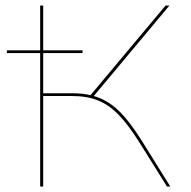

<svg xmlns="http://www.w3.org/2000/svg" viewBox="-20 -678 696 698"><path d="M599 0H587L487 -160Q446 -225 411 -261Q376 -297 336 -313Q296 -329 241 -329H137V0H126V-485H5V-495H126V-658H137V-495H280V-485H137V-339H241Q281 -339 309 -332L582 -658H596L321 -329Q370 -315 410 -277Q450 -239 497 -164Z"/></svg>

Font: Ysabeau Infant Hairline
Style: Regular
Weight: 100
Designer: Christian Thalmann (Catharsis Fonts)
Version: Version 0.003